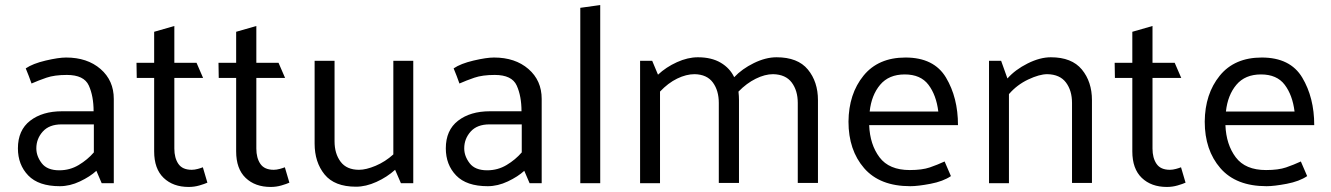

<svg xmlns="http://www.w3.org/2000/svg" viewBox="-20 -726 5274 761"><path d="M124 -138Q124 -107 145.5 -79Q167 -51 215 -51Q257 -51 292 -72Q327 -93 352 -122V-233H224Q175 -233 149.5 -204.5Q124 -176 124 -138ZM82 -455Q110 -474 161 -486Q212 -498 242 -498Q326 -498 378.5 -452.5Q431 -407 431 -334V0H383L362 -49Q337 -26 297 -7Q257 12 217 12Q133 12 92 -30.5Q51 -73 51 -138Q51 -210 99.5 -247.5Q148 -285 226 -285H351Q351 -345 332 -387Q313 -429 245 -429Q196 -429 164 -418Q132 -407 105 -395Q100 -410 94 -425Q88 -440 82 -455Z M802 -2Q791 3 770.5 9Q750 15 728 15Q666 15 628.5 -21Q591 -57 591 -126V-417H522L521 -477H591V-600L671 -623V-477H759L785 -417H671V-137Q671 -100 687 -76.5Q703 -53 740 -53Q751 -53 764 -56.5Q777 -60 784 -63Z M1127 -2Q1116 3 1095.5 9Q1075 15 1053 15Q991 15 953.5 -21Q916 -57 916 -126V-417H847L846 -477H916V-600L996 -623V-477H1084L1110 -417H996V-137Q996 -100 1012 -76.5Q1028 -53 1065 -53Q1076 -53 1089 -56.5Q1102 -60 1109 -63Z M1546 -53Q1514 -24 1472 -5Q1430 14 1391 14Q1306 14 1266.5 -34.5Q1227 -83 1227 -157V-485H1306V-166Q1306 -117 1330 -85Q1354 -53 1403 -53Q1431 -53 1469 -69Q1507 -85 1539 -114V-485H1618V0H1569Z M1820 -138Q1820 -107 1841.5 -79Q1863 -51 1911 -51Q1953 -51 1988 -72Q2023 -93 2048 -122V-233H1920Q1871 -233 1845.5 -204.5Q1820 -176 1820 -138ZM1778 -455Q1806 -474 1857 -486Q1908 -498 1938 -498Q2022 -498 2074.5 -452.5Q2127 -407 2127 -334V0H2079L2058 -49Q2033 -26 1993 -7Q1953 12 1913 12Q1829 12 1788 -30.5Q1747 -73 1747 -138Q1747 -210 1795.5 -247.5Q1844 -285 1922 -285H2047Q2047 -345 2028 -387Q2009 -429 1941 -429Q1892 -429 1860 -418Q1828 -407 1801 -395Q1796 -410 1790 -425Q1784 -440 1778 -455Z M2280 0V-695L2359 -706V0Z M2890 -420Q2921 -453 2968 -476Q3015 -499 3058 -499Q3142 -499 3182 -450.5Q3222 -402 3222 -329V-1H3142V-318Q3142 -367 3118 -399Q3094 -431 3044 -432Q3012 -432 2975.5 -414Q2939 -396 2907 -363Q2908 -354 2908.5 -345.5Q2909 -337 2909 -329V-1H2829V-318Q2829 -367 2805.5 -399Q2782 -431 2733 -432Q2700 -432 2664 -414.5Q2628 -397 2596 -363V0H2517V-485H2565L2588 -430Q2620 -460 2663 -479.5Q2706 -499 2746 -499Q2800 -499 2836.5 -477.5Q2873 -456 2890 -420Z M3777 -230H3425Q3428 -153 3466 -102.5Q3504 -52 3586 -52Q3635 -52 3665.5 -62.5Q3696 -73 3724 -86L3749 -28Q3718 -7 3668 2.5Q3618 12 3588 12Q3467 12 3405 -59.5Q3343 -131 3343 -244Q3344 -354 3402.5 -426Q3461 -498 3569 -498Q3682 -498 3729.5 -418.5Q3777 -339 3777 -230ZM3699 -284Q3691 -349 3660 -390Q3629 -431 3566 -431Q3503 -431 3468.5 -390Q3434 -349 3427 -284Z M3973 -415Q4004 -450 4053 -474.5Q4102 -499 4145 -499Q4228 -499 4268 -450.5Q4308 -402 4308 -329V-1H4229V-318Q4229 -367 4205 -399Q4181 -431 4131 -432Q4100 -432 4055.5 -411Q4011 -390 3979 -353V0H3900V-485H3948Z M4679 -2Q4668 3 4647.5 9Q4627 15 4605 15Q4543 15 4505.5 -21Q4468 -57 4468 -126V-417H4399L4398 -477H4468V-600L4548 -623V-477H4636L4662 -417H4548V-137Q4548 -100 4564 -76.5Q4580 -53 4617 -53Q4628 -53 4641 -56.5Q4654 -60 4661 -63Z M5189 -230H4837Q4840 -153 4878 -102.5Q4916 -52 4998 -52Q5047 -52 5077.5 -62.5Q5108 -73 5136 -86L5161 -28Q5130 -7 5080 2.5Q5030 12 5000 12Q4879 12 4817 -59.5Q4755 -131 4755 -244Q4756 -354 4814.5 -426Q4873 -498 4981 -498Q5094 -498 5141.5 -418.5Q5189 -339 5189 -230ZM5111 -284Q5103 -349 5072 -390Q5041 -431 4978 -431Q4915 -431 4880.5 -390Q4846 -349 4839 -284Z"/></svg>

Font: Palanquin
Style: Regular
Weight: 400
Designer: Pria Ravichandran
Version: Version 1.0.4